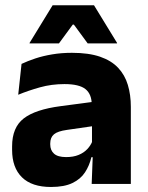

<svg xmlns="http://www.w3.org/2000/svg" viewBox="-20 -707 567 738"><path d="M332.4 0 337.1 -123 333.6 -130.7V-284L332.7 -303.9Q332.7 -345.1 308.5 -364.5Q284.3 -383.8 227.8 -383.8Q178.3 -383.8 133.8 -371.4Q89.3 -359 50 -342.8L62.8 -461.4Q86.3 -472.5 115.7 -482.3Q145.2 -492.1 180.6 -498Q215.9 -504 256.4 -504Q321 -504 364.6 -489Q408.1 -474 434 -446.4Q460 -418.8 471.4 -380.6Q482.9 -342.5 482.9 -296.4V0ZM176 11.7Q102.4 11.7 64.5 -25.4Q26.5 -62.6 26.5 -131V-144.3Q26.5 -217.1 71.1 -251.7Q115.8 -286.3 213.3 -299L345.3 -316.5L354.3 -224.6L237.3 -207.7Q201.8 -202.8 187.5 -190.8Q173.1 -178.8 173.1 -155.4V-151.8Q173.1 -129.5 187.6 -116.4Q202.1 -103.2 234.1 -103.2Q262 -103.2 282.1 -111.5Q302.3 -119.8 315.4 -133.8Q328.6 -147.7 335.1 -164.4L356.6 -102.7H331.3Q323.6 -70.3 306.7 -44.5Q289.8 -18.6 258.4 -3.5Q227.1 11.7 176 11.7ZM182.3 -686.8H341.3L429.9 -542.1V-540.2H317L264 -612.4H259.6L206.6 -540.2H93.7V-542.1Z"/></svg>

Font: Anek Tamil Medium
Style: Regular
Weight: 500
Designer: Aadarsh Rajan (Tamil), Yesha Goshar (Latin)
Foundry: Ek Type
Version: Version 1.003